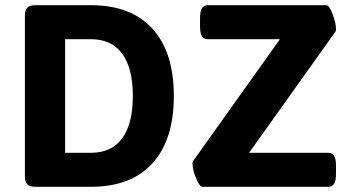

<svg xmlns="http://www.w3.org/2000/svg" viewBox="-20 -720 1351 740"><path d="M76 -40V-660Q76 -681 85.5 -690.5Q95 -700 116 -700H330Q485 -700 567.5 -609.5Q650 -519 650 -350Q650 -181 567.5 -90.5Q485 0 330 0H116Q95 0 85.5 -9.5Q76 -19 76 -40ZM330 -131Q410 -131 451 -187Q492 -243 492 -350Q492 -457 451 -513Q410 -569 330 -569H231V-131ZM722 -89Q722 -95 724 -99L1059 -569H781Q765 -569 758 -581Q751 -593 751 -619V-650Q751 -676 758 -688Q765 -700 781 -700H1238Q1249 -700 1262 -665Q1275 -630 1275 -608Q1275 -600 1270 -594L940 -131H1245Q1261 -131 1268 -119Q1275 -107 1275 -81V-50Q1275 -24 1268 -12Q1261 0 1245 0H761Q749 0 735.5 -33.5Q722 -67 722 -89Z"/></svg>

Font: Asap-Bold
Style: Bold
Weight: 700
Designer: Pablo Cosgaya
Foundry: Omnibus-Type
Version: Version 2.000; ttfautohint (v1.8)